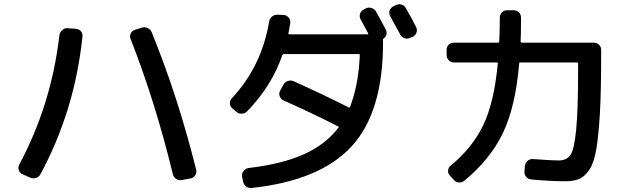

<svg xmlns="http://www.w3.org/2000/svg" viewBox="-20 -849 3040 920"><path d="M808.6 -12.7Q725.6 -356.4 605.5 -663.1Q600.6 -675.8 606.4 -688.5Q612.3 -701.2 626 -706.1L660.2 -716.8Q673.8 -720.7 687.5 -714.4Q701.2 -708 707 -694.3Q833 -384.8 919.9 -36.1Q923.8 -22.5 916 -9.8Q908.2 2.9 893.6 5.9L850.6 13.7Q836.9 16.6 824.7 8.8Q812.5 1 808.6 -12.7ZM86.9 -14.6Q74.2 -20.5 69.8 -34.2Q65.4 -47.9 72.3 -60.5Q225.6 -346.7 264.6 -679.7Q266.6 -694.3 277.8 -704.6Q289.1 -714.8 303.7 -713.9L343.8 -710.9Q358.4 -710 367.7 -699.2Q377 -688.5 375 -672.9Q337.9 -317.4 172.9 -12.7Q166 0 151.4 3.9Q136.7 7.8 124 2Z M1849.6 -771.5Q1842.8 -784.2 1846.7 -797.4Q1850.6 -810.5 1864.3 -818.4L1876 -824.2Q1889.6 -831.1 1903.8 -827.1Q1918 -823.2 1924.8 -809.6Q1954.1 -759.8 1973.6 -719.7Q1980.5 -707 1975.6 -692.9Q1970.7 -678.7 1958 -672.9L1946.3 -668Q1932.6 -661.1 1918.9 -665.5Q1905.3 -669.9 1898.4 -682.6Q1889.6 -699.2 1849.6 -771.5ZM1112.3 -313.5 1092.8 -330.1Q1082 -339.8 1081.5 -353.5Q1081.1 -367.2 1090.8 -377.9Q1233.4 -530.3 1269.5 -745.1Q1271.5 -759.8 1283.2 -769.5Q1294.9 -779.3 1309.6 -778.3L1339.8 -777.3Q1353.5 -776.4 1363.3 -764.6Q1373 -752.9 1371.1 -739.3Q1371.1 -736.3 1362.3 -690.4Q1360.4 -685.5 1366.2 -684.6H1741.2Q1746.1 -684.6 1744.1 -689.5Q1738.3 -700.2 1726.1 -722.7Q1713.9 -745.1 1708 -755.9Q1701.2 -768.6 1705.1 -782.2Q1709 -795.9 1721.7 -802.7L1732.4 -808.6Q1745.1 -815.4 1760.3 -810.5Q1775.4 -805.7 1782.2 -793Q1803.7 -754.9 1828.1 -708Q1840.8 -680.7 1817.4 -664.1Q1813.5 -660.2 1814.5 -657.2Q1815.4 -655.3 1815.4 -650.4V-644.5Q1815.4 -311.5 1664.6 -147.5Q1513.7 16.6 1184.6 51.8Q1169.9 52.7 1158.7 43.9Q1147.5 35.2 1144.5 19.5L1139.6 -4.9Q1137.7 -18.6 1147.5 -30.3Q1157.2 -42 1170.9 -43.9Q1330.1 -62.5 1435.1 -109.4Q1540 -156.2 1601.6 -237.3Q1605.5 -241.2 1600.6 -243.2Q1465.8 -311.5 1337.9 -368.2Q1325.2 -374 1320.3 -387.7Q1315.4 -401.4 1322.3 -414.1L1337.9 -443.4Q1344.7 -456.1 1359.4 -460.9Q1374 -465.8 1386.7 -460Q1536.1 -392.6 1651.4 -334Q1655.3 -332 1657.2 -336.9Q1698.2 -442.4 1704.1 -585.9Q1704.1 -589.8 1699.2 -589.8H1339.8Q1335 -589.8 1333 -585Q1280.3 -433.6 1163.1 -314.5Q1153.3 -304.7 1138.2 -304.2Q1123 -303.7 1112.3 -313.5Z M2155.3 -549.8Q2140.6 -549.8 2130.4 -560.1Q2120.1 -570.3 2120.1 -585V-610.4Q2120.1 -625 2129.9 -634.8Q2139.6 -644.5 2155.3 -644.5H2367.2Q2372.1 -644.5 2372.1 -650.4Q2375 -704.1 2375 -764.6Q2375 -779.3 2384.8 -789.6Q2394.5 -799.8 2410.2 -799.8H2442.4Q2457 -799.8 2466.8 -789.6Q2476.6 -779.3 2476.6 -763.7Q2476.6 -685.5 2474.6 -650.4Q2474.6 -645.5 2478.5 -644.5H2825.2Q2839.8 -644.5 2850.1 -634.8Q2860.4 -625 2860.4 -610.4V-565.4Q2860.4 -408.2 2854.5 -306.2Q2848.6 -204.1 2837.9 -137.7Q2827.1 -71.3 2805.2 -37.6Q2783.2 -3.9 2756.8 7.8Q2730.5 19.5 2688.5 19.5Q2616.2 19.5 2524.4 10.7Q2510.7 9.8 2501 -2Q2491.2 -13.7 2493.2 -28.3L2495.1 -54.7Q2497.1 -68.4 2507.8 -78.1Q2518.6 -87.9 2533.2 -86.9Q2622.1 -80.1 2657.2 -80.1Q2695.3 -80.1 2713.4 -106.4Q2731.4 -132.8 2740.7 -226.1Q2750 -319.3 2750 -514.6V-544.9Q2750 -549.8 2745.1 -549.8H2472.7Q2467.8 -549.8 2467.8 -544.9Q2450.2 -336.9 2389.2 -210.4Q2328.1 -84 2205.1 16.6Q2194.3 26.4 2179.2 25.4Q2164.1 24.4 2154.3 12.7L2135.7 -7.8Q2126 -17.6 2127 -31.7Q2127.9 -45.9 2138.7 -54.7Q2242.2 -139.6 2294.9 -248Q2347.7 -356.4 2365.2 -544.9Q2365.2 -549.8 2361.3 -549.8Z"/></svg>

Font: Rounded-L Mgen+ 1m medium
Style: Regular
Weight: 500
Designer: [Source Han Sans]
Ryoko NISHIZUKA  (kana & ideographs); Paul D. Hunt (Latin, Greek & Cyrillic); Wenlong ZHANG  (bopomofo
Version: Version 1.059.20150602